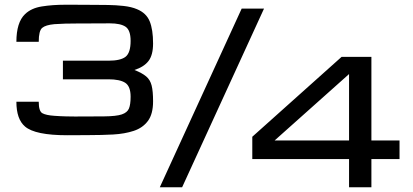

<svg xmlns="http://www.w3.org/2000/svg" viewBox="-20 -786 1735 806"><path d="M262.2 -218.3Q127.4 -218.3 85 -254.9Q48.8 -285.6 48.8 -358.9H142.6Q142.6 -319.3 157.7 -310.8Q172.9 -302.2 208.5 -299.8Q234.4 -297.9 257.6 -297.4Q280.8 -296.9 294.4 -296.9Q362.3 -296.9 415.5 -297.4Q468.8 -297.9 491.2 -305.7Q514.2 -313.5 521.2 -330.3Q528.3 -347.2 528.3 -379.9Q528.3 -423.8 505.6 -438.5Q482.9 -453.1 435.1 -453.1H244.1V-531.2H435.1Q486.8 -531.2 507.6 -548.1Q528.3 -564.9 528.3 -614.3Q528.3 -659.2 507.3 -673.6Q486.3 -688 440.9 -688Q418.5 -688 388.4 -687.7Q358.4 -687.5 311 -687.5Q282.2 -687.5 254.2 -686.8Q226.1 -686 208.5 -684.6Q171.4 -681.2 157 -668.9Q142.6 -656.7 142.6 -610.4H48.8Q48.8 -691.9 85 -726.6Q111.3 -752 155.8 -759Q200.2 -766.1 252 -766.1Q272.5 -766.1 287.8 -766.1Q303.2 -766.1 323.2 -765.9Q343.3 -765.6 376.5 -765.6Q400.9 -765.6 433.8 -765.1Q466.8 -764.6 499.3 -761Q531.7 -757.3 554.7 -747.6Q594.2 -731.4 608.4 -696.5Q622.6 -661.6 622.6 -603.5Q622.6 -554.7 603.3 -529.8Q584 -504.9 544.4 -492.2Q576.7 -479.5 593.5 -465.3Q610.4 -451.2 616.5 -427.2Q622.6 -403.3 622.6 -360.4Q622.6 -307.1 600.8 -278.1Q579.1 -249 541.3 -236.6Q503.4 -224.1 455.1 -221.4Q406.7 -218.8 353 -218.8Q320.3 -218.8 303.5 -218.5Q286.6 -218.3 262.2 -218.3ZM650.9 0 994.6 -750H1088.4L744.6 0ZM1445.3 0V-118.2H1039.1V-211.9L1414.1 -547.4H1539.1V-196.3H1657.2V-118.2H1539.1V0ZM1132.8 -196.3H1445.3V-475.1Z"/></svg>

Font: Michroma
Style: Regular
Weight: 400
Designer: Vernon Adams
Foundry: Vernon Adams
Version: Version 1.100; ttfautohint (v1.8.4.7-5d5b);gftools[0.9.29]